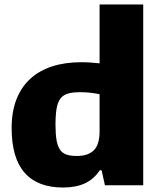

<svg xmlns="http://www.w3.org/2000/svg" viewBox="-20 -828 717 858"><path d="M262 10Q148 10 90 -56Q32 -122 32 -256Q32 -329 53.5 -384Q75 -439 115.5 -476Q156 -513 213.5 -531.5Q271 -550 343 -550Q365 -550 385 -548.5Q405 -547 425 -545V-808H620V0H449L434 -67H426Q399 -27 359 -8.5Q319 10 262 10ZM323 -131Q374 -131 399.5 -156.5Q425 -182 425 -242V-407Q407 -411 385 -413.5Q363 -416 338 -416Q305 -416 284 -410Q263 -404 250.5 -388Q238 -372 233 -343.5Q228 -315 228 -271Q228 -230 232.5 -203Q237 -176 247.5 -160Q258 -144 276.5 -137.5Q295 -131 323 -131Z"/></svg>

Font: Encode Sans Normal
Style: ExtraBold
Weight: 800
Designer: Pablo Impallari, Andres Torresi
Foundry: Pablo Impallari, Andres Torresi
Version: Version 1.000; ttfautohint (v1.00) -l 8 -r 50 -G 200 -x 14 -